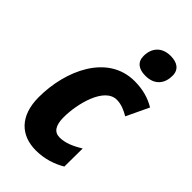

<svg xmlns="http://www.w3.org/2000/svg" viewBox="-238 -836 917 917"><g transform="rotate(45 221.0 -377.5)"><path d="M319 -612C382 -612 411 -652 411 -704C411 -747 380 -765 338 -765C279 -765 246 -728 246 -673C246 -632 274 -612 319 -612ZM201 10C261 10 312 -8 352 -32L353 -155C311 -129 274 -114 238 -114C202 -114 183 -140 183 -196C183 -287 220 -435 304 -435C334 -435 363 -422 388 -407L442 -521C400 -546 355 -558 301 -558C119 -558 31 -360 31 -180C31 -52 101 10 201 10Z"/></g></svg>

Font: Noto Sans Display SemiCondensed Extra
Style: Italic
Weight: 800
Width: 4
Italic angle: -12°
Designer: Monotype Design Team
Foundry: Monotype Imaging Inc.
Version: Version 1.900